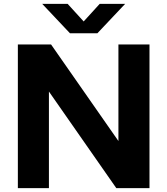

<svg xmlns="http://www.w3.org/2000/svg" viewBox="-20 -969 862 989"><path d="M72 0V-740H243L590 -242.5V-740H750V0H579L232 -497.5V0ZM340.5 -797.5 197.5 -949H328.5L411 -858.5L493.5 -949H624.5L481.5 -797.5Z"/></svg>

Font: Encode Sans SemiExpanded SemiExpanded
Style: Bold
Weight: 700
Width: 6
Designer: Multiple Designers
Foundry: Impallari Type
Version: Version 3.000; ttfautohint (v1.8.3) -l 8 -r 50 -G 200 -x 14 